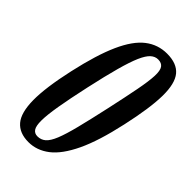

<svg xmlns="http://www.w3.org/2000/svg" viewBox="-234 -835 920 920"><g transform="rotate(45 225.5 -375.0)"><path d="M58 -375Q89.5 -516.5 127.5 -601Q165.5 -685.5 213.8 -722.8Q262 -760 323.5 -760Q390 -760 421 -722.8Q452 -685.5 450.8 -601Q449.5 -516.5 418 -375Q387 -233.5 346.8 -149Q306.5 -64.5 258 -27.2Q209.5 10 153 10Q91.5 10 59.8 -27.2Q28 -64.5 27.2 -149Q26.5 -233.5 58 -375ZM168 -375Q146 -275 135 -209.8Q124 -144.5 123.8 -107.5Q123.5 -70.5 133.8 -55.2Q144 -40 164 -40Q188 -40 205.5 -55.2Q223 -70.5 238 -107.5Q253 -144.5 269.5 -209.8Q286 -275 308 -375Q330 -475 342.5 -540.2Q355 -605.5 356.5 -642.5Q358 -679.5 347.2 -694.8Q336.5 -710 312.5 -710Q292.5 -710 275.5 -694.8Q258.5 -679.5 242.2 -642.5Q226 -605.5 208 -540.2Q190 -475 168 -375Z"/></g></svg>

Font: Besley* Condensed
Style: Italic
Weight: 400
Width: 3
Italic angle: -13°
Designer: Owen Earl
Foundry: indestructible type*
Version: Version 3.000; ttfautohint (v1.8.3)